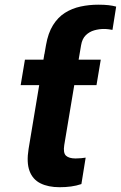

<svg xmlns="http://www.w3.org/2000/svg" viewBox="-20 -780 510 810"><path d="M308.4 -508.8H160L174 -589.3Q182.8 -640.5 203.6 -673.8Q224.3 -707.1 254.1 -725.9Q283.8 -744.6 319.8 -752.4Q355.8 -760.2 394.5 -760.2Q419.9 -760.2 437.6 -758.2Q455.3 -756.2 470.1 -752.1L454.5 -653.9Q448.1 -655.3 438.3 -656.5Q428.4 -657.8 417.8 -657.8Q398.2 -657.8 377.8 -652.1Q357.4 -646.4 342 -631.5Q326.7 -616.7 322.1 -589.3ZM405.1 -528.3 387.1 -420.9H67.2L85.2 -528.3ZM167.2 -552.1H315.2L251 -167.6Q245.9 -134.8 258.5 -123.1Q271.2 -111.5 298.8 -111.5Q312.4 -111.5 322.7 -112.6Q333 -113.8 341.4 -115L323.4 -3.5Q302.4 3.7 279.8 6.7Q257.2 9.8 231.6 9.8Q183.5 9.8 150.7 -6.6Q117.9 -22.9 104.6 -58.7Q91.3 -94.4 100.6 -151.8Z"/></svg>

Font: Inter Tight
Style: Italic
Weight: 400
Italic angle: -9.39999°
Designer: Rasmus Andersson
Foundry: rsms
Version: Version 3.002